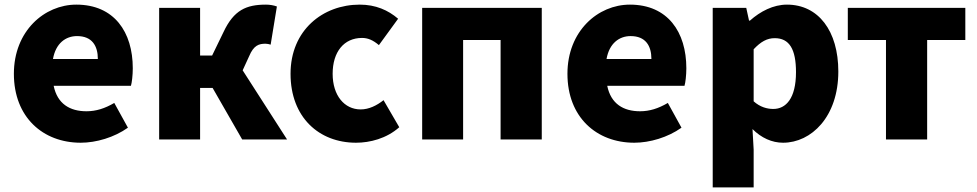

<svg xmlns="http://www.w3.org/2000/svg" viewBox="-20 -603 4223 830"><path d="M329 14C396 14 474 -9 533 -51L474 -158C433 -134 395 -122 354 -122C282 -122 228 -154 212 -232H546C550 -245 554 -277 554 -308C554 -464 474 -583 310 -583C172 -583 40 -469 40 -284C40 -96 166 14 329 14ZM209 -348C221 -416 264 -447 313 -447C378 -447 403 -405 403 -348Z M1029 -299 1057 -360C1077 -408 1100 -414 1128 -414C1136 -414 1143 -412 1150 -410L1177 -575C1163 -580 1147 -583 1130 -583C1045 -583 991 -560 946 -464L897 -363H845V-569H668V0H845V-223H899L1027 0H1221Z M1519 14C1579 14 1651 -4 1706 -53L1638 -170C1609 -147 1575 -130 1539 -130C1469 -130 1418 -190 1418 -284C1418 -379 1467 -439 1545 -439C1570 -439 1592 -430 1618 -408L1701 -522C1658 -559 1604 -583 1535 -583C1376 -583 1236 -473 1236 -284C1236 -96 1359 14 1519 14Z M1805 0H1982V-430H2144V0H2322V-569H1805Z M2722 14C2789 14 2867 -9 2926 -51L2867 -158C2826 -134 2788 -122 2747 -122C2675 -122 2621 -154 2605 -232H2939C2943 -245 2947 -277 2947 -308C2947 -464 2867 -583 2703 -583C2565 -583 2433 -469 2433 -284C2433 -96 2559 14 2722 14ZM2602 -348C2614 -416 2657 -447 2706 -447C2771 -447 2796 -405 2796 -348Z M3061 207H3238V44L3233 -45C3271 -7 3317 14 3365 14C3487 14 3604 -98 3604 -294C3604 -469 3518 -583 3382 -583C3323 -583 3267 -554 3222 -514H3218L3206 -569H3061ZM3323 -132C3296 -132 3266 -140 3238 -165V-390C3269 -423 3296 -438 3329 -438C3392 -438 3421 -391 3421 -291C3421 -177 3377 -132 3323 -132Z M3810 0H3988V-430H4153V-569H3645V-430H3810Z"/></svg>

Font: Noto Sans CJK Black
Style: Bold
Weight: 900
Designer: Ryoko NISHIZUKA (kana & ideographs); Paul D. Hunt (Latin, Greek & Cyrillic); Wenlong ZHANG (bopomofo); Sandoll Communica
Foundry: Adobe Systems Incorporated
Version: Version 1.000;PS 1;hotconv 1.0.78;makeotf.lib2.5.61930